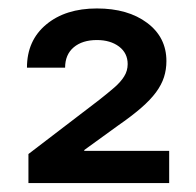

<svg xmlns="http://www.w3.org/2000/svg" viewBox="-20 -855 455 445"><path d="M45.9 -430.7V-498L210 -623.5Q230 -639.2 244.9 -652.1Q259.8 -665 267.8 -678Q275.9 -690.9 275.9 -706.5Q275.9 -731.9 255.9 -747.1Q235.8 -762.2 204.6 -762.2Q170.9 -762.2 150.9 -745.4Q130.9 -728.5 130.9 -698.2H42.5Q42.5 -761.2 87.2 -798.3Q131.8 -835.4 204.6 -835.4Q276.4 -835.4 321 -802Q365.7 -768.6 365.7 -713.4Q365.7 -693.8 360.1 -676.3Q354.5 -658.7 341.6 -641.1Q328.6 -623.5 306.9 -604.7Q285.2 -585.9 252.9 -563.5L175.3 -507.3V-505.4H372.1V-430.7Z"/></svg>

Font: Inter 24pt Medium
Style: Regular
Weight: 500
Designer: Rasmus Andersson
Foundry: rsms
Version: Version 4.001;git-66647c0bb